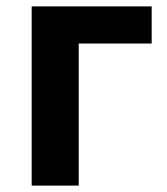

<svg xmlns="http://www.w3.org/2000/svg" viewBox="-20 -580 523 600"><path d="M79 0H226V-444H454V-560H79Z"/></svg>

Font: Noto Sans Mono CJK SC
Style: Bold
Weight: 700
Designer: Ryoko NISHIZUKA 西塚涼子 (kana, bopomofo & ideographs); Paul D. Hunt (Latin, Greek & Cyrillic); Sandoll Communications 산돌커뮤니
Foundry: Adobe
Version: Version 2.004;hotconv 1.0.118;makeotfexe 2.5.65603